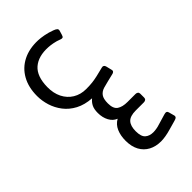

<svg xmlns="http://www.w3.org/2000/svg" viewBox="-53 -731 1325 1325"><g transform="rotate(45 609.5 -68.5)"><path d="M322.1 219.4Q237.2 219.4 176.1 185Q114.9 150.7 83.4 88.3Q51.9 25.9 55.2 -58Q56 -80.6 62.1 -113.8Q68.3 -146.9 81.2 -181.1Q87.9 -199.4 95.1 -206.2Q102.3 -212.9 113.7 -209.6L143.6 -200.8Q158.7 -196.6 161.6 -190.1Q164.5 -183.5 160.4 -172.6Q149 -143.4 144.2 -116.7Q139.4 -89.9 138.8 -73.6Q133.5 19.3 179 71.7Q224.5 124 327.6 125.6Q387.7 126.4 432.7 103.9Q477.6 81.4 502.8 40.1Q527.9 -1.2 527.9 -54.6Q527.9 -91.4 524.8 -116.6Q521.7 -141.7 515.6 -168.6Q509.5 -195.4 499.5 -234.1Q495.9 -244.4 500.8 -252.4Q505.7 -260.4 517 -262.7L557.7 -272.6Q569.2 -275.6 575.1 -269.5Q581 -263.4 582.4 -254.7Q589.9 -224.8 595.8 -199Q601.7 -173.2 608.7 -149.5Q617.2 -121.2 638.2 -105.7Q659.1 -90.2 703.8 -90.2Q755.7 -90.2 774.1 -117.5Q792.4 -144.9 792.4 -193.1V-270.9Q792.4 -281.9 798 -288.8Q803.6 -295.8 814.3 -295.8H852.2Q863 -295.8 868.6 -288.8Q874.1 -281.9 874.1 -270.9V-191.2Q874.1 -136.4 898.9 -113.3Q923.7 -90.2 975.4 -90.2Q1027.5 -90.2 1047 -112.7Q1066.6 -135.1 1066.6 -172.1Q1066.6 -184.4 1064 -201.2Q1061.5 -218.1 1055.4 -236.3L1033.6 -310Q1032.6 -314.6 1031.4 -318.7Q1030.2 -322.9 1030.2 -326.5Q1030.2 -335.4 1034.8 -339Q1039.5 -342.6 1046.7 -344.6L1082.9 -354.3Q1085.7 -355.3 1088.2 -355.7Q1090.7 -356.1 1092.6 -356.1Q1101.1 -356.1 1105.6 -349.4Q1110.1 -342.7 1113.7 -329.3L1132.4 -262.9Q1140.2 -236.6 1144.5 -210.9Q1148.8 -185.2 1148.8 -165.7Q1148.8 -114.4 1128.3 -75.9Q1107.7 -37.3 1068.4 -15.8Q1029 5.7 972.4 5.7Q922.2 5.7 884.1 -10.9Q845.9 -27.5 826.1 -63.1Q813.4 -30.5 779.6 -12.4Q745.7 5.7 701.2 5.7Q664.4 5.7 641.7 -5.5Q618.9 -16.7 601.6 -38.1Q597.1 29.8 571 78.9Q544.9 128 504.4 159.1Q463.9 190.1 416.5 204.8Q369.1 219.4 322.1 219.4Z"/></g></svg>

Font: Rubik Light
Style: Regular
Weight: 300
Designer: Hubert and Fischer
Foundry: Hubert and Fischer
Version: Version 2.300;gftools[0.9.30]